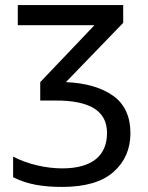

<svg xmlns="http://www.w3.org/2000/svg" viewBox="-20 -734 590 764"><path d="M50.8 -713.9V-633.8H356L140.1 -407.2V-334H202.1C335 -334 405.8 -294.4 405.8 -205.1C405.8 -115.7 348.1 -64 227.1 -64C164.6 -64 90.8 -80.1 32.2 -110.8V-28.8C89.4 0.5 153.3 9.8 227.1 9.8C319.3 9.8 387.7 -10.3 432.1 -50.3C476.6 -89.8 499 -141.1 499 -204.1C499 -270 476.1 -319.8 430.7 -352.5C384.8 -385.3 321.8 -403.8 242.2 -407.2L470.2 -643.1V-713.9Z"/></svg>

Font: Avrile Sans
Style: Regular
Weight: 400
Designer: Monotype Design Team, Google (font), Stefan Peev (BGR Cyrillic), Cristiano Sobral (main changes)
Foundry: The Avrile Sans Project Authors
Version: Version 3.110